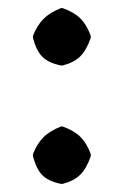

<svg xmlns="http://www.w3.org/2000/svg" viewBox="-20 -452 293 472"><path d="M61 -358.9C66.6 -337.7 74.3 -322.2 84.2 -312.3C94.2 -302.3 109.4 -295.2 129.9 -291H133.8C152 -295.6 166.3 -302.9 176.8 -313C187.2 -323.1 196 -338.4 203.1 -358.9V-363.8C196.6 -382 188.1 -396.3 177.5 -406.7C166.9 -417.2 152.3 -425.6 133.8 -432.1H129.9C111.3 -424.6 96.9 -415.7 86.7 -405.3C76.4 -394.9 67.9 -381 61 -363.8ZM61 -67.9C66.6 -46.7 74.3 -31.2 84.2 -21.2C94.2 -11.3 109.4 -4.2 129.9 0H133.8C152 -4.6 166.3 -11.9 176.8 -22C187.2 -32.1 196 -47.4 203.1 -67.9V-73.2C196.6 -91.1 188.1 -105.3 177.5 -115.7C166.9 -126.1 152.3 -134.6 133.8 -141.1H129.9C111.3 -133.6 96.9 -124.8 86.7 -114.5C76.4 -104.2 67.9 -90.5 61 -73.2Z"/></svg>

Font: Linux Biolinum G
Style: Bold
Weight: 700
Designer: Philipp H. Poll
Foundry: Philipp H. Poll
Version: Version 1.1.0